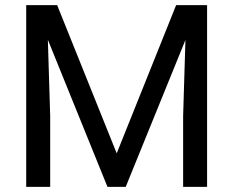

<svg xmlns="http://www.w3.org/2000/svg" viewBox="-20 -731 913 751"><path d="M112.3 -710.9H203.6L436.5 -131.3L668.9 -710.9H760.7L471.7 0H400.4ZM82.5 -710.9H163.1L176.3 -277.3V0H82.5ZM709.5 -710.9H790V0H696.3V-277.3Z"/></svg>

Font: RobotoDEMO
Style: Regular
Weight: 400
Designer: Christian Robertson
Foundry: Google
Version: Version 2.136